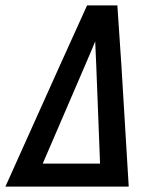

<svg xmlns="http://www.w3.org/2000/svg" viewBox="-36 -690 606 710"><path d="M-16 0 185 -447 286 -670H398L413 -447L440 0ZM334 -85 320 -447Q319 -469 318 -491.5Q317 -514 316 -537Q307 -514 297 -491.5Q287 -469 278 -447L122 -85Z"/></svg>

Font: Lode Dark
Style: Bold Italic
Weight: 700
Italic angle: -11°
Monospace: yes
Designer: Belleve Invis
Foundry: Belleve Invis
Version: Version 29.2.0; ttfautohint (v1.8.3)